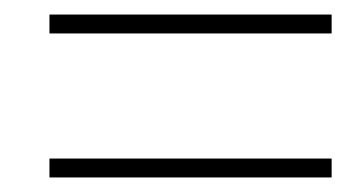

<svg xmlns="http://www.w3.org/2000/svg" viewBox="-20 -462 496 264"><path d="M48 -416V-442H436V-416ZM48 -218V-244H436V-218Z"/></svg>

Font: Source Sans 3
Style: Italic
Weight: 200
Italic angle: -11°
Designer: Paul D. Hunt
Foundry: Adobe
Version: Version 3.046;hotconv 1.0.118;makeotfexe 2.5.65603